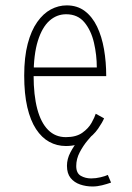

<svg xmlns="http://www.w3.org/2000/svg" viewBox="-20 -532 490 714"><path d="M93 -281H340Q340 -327 329.5 -372.8Q319 -418.5 294 -448.8Q269 -479 226 -479Q191 -479 163.8 -454.8Q136.5 -430.5 120.8 -380Q105 -329.5 105 -251Q105 -178.5 118.5 -127.2Q132 -76 158.8 -49Q185.5 -22 225 -22Q263 -22 286 -38.2Q309 -54.5 320.5 -75.2Q332 -96 336 -109L367 -92Q361.5 -78 344.8 -53.5Q328 -29 298.5 -9Q269 11 225 11Q191.5 11 163.2 -4.5Q135 -20 114 -52Q93 -84 81.5 -133.5Q70 -183 70 -251Q70 -319.5 83 -369Q96 -418.5 118.5 -450.2Q141 -482 169.2 -497Q197.5 -512 228 -512Q267.5 -512 295.5 -490.8Q323.5 -469.5 341 -433Q358.5 -396.5 366.8 -349Q375 -301.5 375 -249H93ZM333 -40.5Q322.5 -29.5 306 -10Q289.5 9.5 276.5 34.2Q263.5 59 263.5 85.5Q263.5 112 280.5 121.8Q297.5 131.5 319 131.5Q336.5 131.5 354 127.2Q371.5 123 381 118.5L393 147Q377.5 152.5 359.5 157Q341.5 161.5 324 161.5Q299.5 161.5 277.8 154Q256 146.5 242.5 129.8Q229 113 229 84.5Q229 59 241.8 34.8Q254.5 10.5 271.2 -9.5Q288 -29.5 300 -40.5Z"/></svg>

Font: League Mono Thin Condensed
Style: Regular
Weight: 100
Width: 1
Designer: Tyler Finck
Foundry: The League of Moveable Type / Tyler Finck
Version: Version 2.300;RELEASE